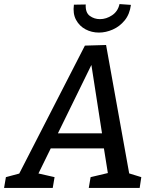

<svg xmlns="http://www.w3.org/2000/svg" viewBox="-56 -923 755 943"><path d="M-36 0 -27 -53 59 -76 30 -54 361 -699 465 -702 582 -52 560 -77 638 -53 630 0H380L389 -53L482 -75L476 -59L452 -209L461 -194H183L200 -208L127 -59L124 -73L212 -53L203 0ZM220 -251 214 -268H456L448 -249L387 -642L411 -641ZM430 -763Q394 -763 364 -779Q334 -795 317.5 -825.5Q301 -856 307 -900L365 -901Q363 -861 385 -845Q407 -829 435 -829Q466 -829 494.5 -848Q523 -867 531 -903L587 -899Q581 -853 556.5 -823Q532 -793 498 -778Q464 -763 430 -763Z"/></svg>

Font: Bitter Thin Medium
Style: Italic
Weight: 500
Italic angle: -9°
Version: Version 3.021